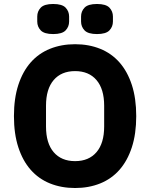

<svg xmlns="http://www.w3.org/2000/svg" viewBox="-20 -932 754 964"><path d="M357 12Q288 12 231 -11Q174 -34 134 -79.5Q94 -125 72 -192.5Q50 -260 50 -349Q50 -438 72 -505.5Q94 -573 134 -618.5Q174 -664 231 -687Q288 -710 357 -710Q426 -710 483 -687Q540 -664 580 -618.5Q620 -573 642 -505.5Q664 -438 664 -349Q664 -260 642 -192.5Q620 -125 580 -79.5Q540 -34 483 -11Q426 12 357 12ZM357 -123Q426 -123 464.5 -168Q503 -213 503 -297V-401Q503 -485 464.5 -530Q426 -575 357 -575Q288 -575 249.5 -530Q211 -485 211 -401V-297Q211 -213 249.5 -168Q288 -123 357 -123ZM247 -761Q202 -761 184.5 -779.5Q167 -798 167 -824V-849Q167 -875 184.5 -893.5Q202 -912 247 -912Q292 -912 309.5 -893.5Q327 -875 327 -849V-824Q327 -798 309.5 -779.5Q292 -761 247 -761ZM467 -761Q422 -761 404.5 -779.5Q387 -798 387 -824V-849Q387 -875 404.5 -893.5Q422 -912 467 -912Q512 -912 529.5 -893.5Q547 -875 547 -849V-824Q547 -798 529.5 -779.5Q512 -761 467 -761Z"/></svg>

Font: IBM Plex Sans Hebrew
Style: Bold
Weight: 700
Designer: Mike Abbink, Paul van der Laan, Pieter van Rosmalen, Yanek Iontef
Foundry: Bold Monday
Version: Version 1.2